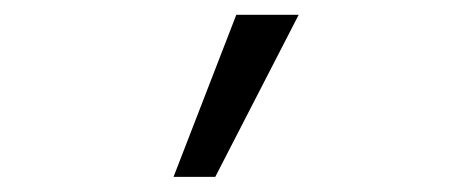

<svg xmlns="http://www.w3.org/2000/svg" viewBox="-20 -629 640 260"><path d="M300 -609H384.5L271.5 -389.5H215Z"/></svg>

Font: JuliaMono Light
Style: Italic
Weight: 300
Italic angle: -9°
Monospace: yes
Designer: cormullion
Foundry: corm
Version: Version 0.054; ttfautohint (v1.8.4)